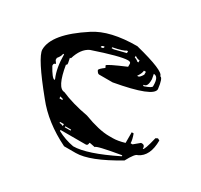

<svg xmlns="http://www.w3.org/2000/svg" viewBox="-125 -734 934 894"><g transform="rotate(30 342.0 -287.0)"><path d="M375.5 -574.2Q537.6 -533.2 537.6 -506.3Q551.8 -506.3 558.6 -448.7Q558.6 -406.2 359.9 -370.6H287.1Q279.3 -370.6 271.5 -386.2Q271.5 -393.1 297.4 -412.1L292 -422.9Q292 -429.7 386.2 -469.7V-485.4Q386.2 -495.6 370.6 -495.6Q331.5 -495.6 192.9 -448.7Q153.3 -430.2 135.7 -370.6H130.4L135.7 -344.2V-339.4Q135.7 -334 130.4 -334Q149.4 -219.2 188 -219.2Q247.6 -192.9 334 -177.2Q416.5 -146 469.7 -146H490.7Q517.1 -146 553.2 -156.7V-213.9H563.5Q574.2 -185.1 574.2 -167H584.5L615.7 -192.9H621.1Q636.7 -192.9 636.7 -172.4Q645.5 -172.4 662.6 -245.1L673.3 -250.5L683.6 -245.1Q683.6 -160.6 631.3 -135.7Q617.7 -135.7 589.8 -83.5Q450.2 0 375.5 0H313Q193.8 -58.6 125 -146Q1 -297.9 0 -339.4Q0 -423.8 151.4 -522Q230.5 -574.2 375.5 -574.2ZM276.4 -511.2V-506.3H287.1L349.6 -522V-532.2H344.2Q331.1 -522 276.4 -511.2ZM391.6 -532.2V-522Q399.4 -522 412.1 -511.2H417.5V-522Q404.3 -522 391.6 -532.2ZM506.3 -501 511.2 -475.1V-469.7Q511.2 -433.1 490.7 -433.1V-427.7H495.6Q532.2 -440.4 532.2 -448.7V-454.1Q532.2 -501 506.3 -501ZM229.5 -485.4H234.9Q245.1 -485.4 245.1 -495.6H240.2Q229.5 -494.1 229.5 -485.4ZM459 -490.7Q459 -477.1 443.4 -454.1H448.7Q457 -454.1 469.7 -475.1V-490.7ZM93.8 -370.6Q93.8 -358.4 78.1 -339.4V-328.6L88.9 -313Q78.1 -311.5 78.1 -302.7V-297.4Q106.4 -245.6 120.1 -245.1V-250.5Q99.1 -298.8 99.1 -370.6ZM182.6 -192.9V-182.6H198.2V-188Q192.9 -188 182.6 -192.9ZM438.5 -67.9 412.1 -73.2H407.2Q407.2 -57.6 396.5 -57.6H260.7V-52.2Q303.2 -29.3 349.6 -21Q421.9 -21 568.8 -93.8V-99.1Q438.5 -77.1 438.5 -67.9ZM240.2 -88.9V-83.5Q252 -83.5 260.7 -78.1V-88.9ZM271.5 -83.5V-78.1H302.7V-83.5Z"/></g></svg>

Font: Otrack
Style: Regular
Weight: 400
Designer: Sodina
Foundry: Sodina
Version: Version 2.10 June 16, 2016